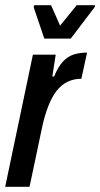

<svg xmlns="http://www.w3.org/2000/svg" viewBox="-25 -721 387 741"><path d="M-5 0 102 -510H190L177 -426H184Q199 -463 217.5 -483Q236 -503 259 -510.5Q282 -518 311 -518L289 -417Q260 -417 236 -405.5Q212 -394 194 -371Q176 -348 162 -313Q148 -278 138 -232L89 0ZM146 -572 105 -693 107 -701H172L207 -622L271 -701H342L340 -693L248 -572Z"/></svg>

Font: Saira ExtraCondensed SemiBold
Style: Italic
Weight: 600
Width: 2
Italic angle: -12°
Designer: Hector Gatti with collaboration of the Omnibus-Type team
Foundry: Omnibus-Type
Version: Version 1.101